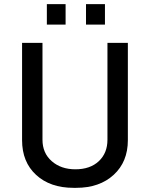

<svg xmlns="http://www.w3.org/2000/svg" viewBox="-20 -892 720 922"><path d="M295 -872V-774H205V-872ZM484 -872V-774H393V-872ZM86 -686H184V-221Q184 -157 228.5 -118Q273 -79 342 -79Q413 -79 454.5 -118Q496 -157 496 -221V-686H594V-219Q594 -115 526 -52.5Q458 10 346 10H333Q221 10 153.5 -52Q86 -114 86 -219Z"/></svg>

Font: Chivo
Style: Regular
Weight: 400
Designer: Hector Gatti
Foundry: Omnibus-Type
Version: Version 1.007;PS 001.007;hotconv 1.0.88;makeotf.lib2.5.64775